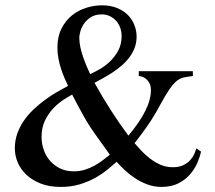

<svg xmlns="http://www.w3.org/2000/svg" viewBox="-20 -698 819 733"><path d="M399.4 -107.4Q366.7 -152.8 344.5 -184.1Q322.3 -215.3 309.6 -236.8Q297.4 -257.8 284.2 -282.5Q271 -307.1 255.4 -336.9Q240.7 -329.1 220.7 -315.9Q200.7 -302.7 182.4 -283.2Q164.1 -263.7 151.4 -237.1Q138.7 -210.4 138.7 -175.3Q138.7 -150.9 146.5 -127.4Q154.3 -104 169.9 -85.4Q185.5 -66.9 208.5 -55.4Q231.4 -43.9 261.7 -43.9Q284.2 -43.9 304 -50Q323.7 -56.2 340.8 -65.7Q357.9 -75.2 372.6 -86.4Q387.2 -97.7 399.4 -107.4ZM444.3 -560.1Q444.3 -578.6 438.2 -594Q432.1 -609.4 421.6 -620.4Q411.1 -631.3 397.5 -637.2Q383.8 -643.1 369.1 -643.1Q342.8 -643.1 325.9 -631.8Q309.1 -620.6 299.6 -606Q290 -591.3 286.4 -576.7Q282.7 -562 282.7 -554.7Q282.7 -537.6 286.6 -518.8Q290.5 -500 296.9 -481.7Q303.2 -463.4 310.3 -446.3Q317.4 -429.2 324.2 -415Q339.4 -421.9 360.1 -433.6Q380.9 -445.3 399.4 -462.9Q418 -480.5 431.2 -504.6Q444.3 -528.8 444.3 -560.1ZM747.6 -119.1Q743.7 -100.6 733.9 -77.4Q724.1 -54.2 706.5 -33.4Q689 -12.7 661.9 1.5Q634.8 15.6 596.7 15.6Q567.9 15.6 542.5 6.1Q517.1 -3.4 495.4 -17.8Q473.6 -32.2 456.1 -48.8Q438.5 -65.4 425.3 -80.1Q410.2 -66.9 389.9 -50.3Q369.6 -33.7 343.5 -19Q317.4 -4.4 284.7 5.6Q252 15.6 211.9 15.6Q168 15.6 135.3 2.7Q102.5 -10.3 80.6 -31Q58.6 -51.8 47.6 -78.1Q36.6 -104.5 36.6 -131.3Q36.6 -161.6 46.1 -188.2Q55.7 -214.8 71.5 -237.8Q87.4 -260.7 108.2 -280.3Q128.9 -299.8 151.4 -316.4Q173.8 -333 196.8 -346.2Q219.7 -359.4 239.7 -370.1Q233.9 -382.8 226.8 -398.9Q219.7 -415 213.6 -433.6Q207.5 -452.1 203.4 -472.9Q199.2 -493.7 199.2 -516.1Q199.2 -558.1 214.6 -588.6Q230 -619.1 254.4 -638.9Q278.8 -658.7 309.1 -668.2Q339.4 -677.7 369.1 -677.7Q401.4 -677.7 426.3 -667.7Q451.2 -657.7 467.8 -641.1Q484.4 -624.5 492.9 -602.8Q501.5 -581.1 501.5 -558.1Q501.5 -534.7 493.7 -514.6Q485.8 -494.6 472.9 -477.8Q460 -460.9 443.4 -446.8Q426.8 -432.6 408.9 -420.9Q391.1 -409.2 373.5 -399.7Q356 -390.1 340.8 -381.8Q401.4 -272.5 470.2 -180.2Q556.2 -282.2 556.2 -353.5Q556.2 -370.6 550 -381.3Q543.9 -392.1 536.1 -397.9Q528.3 -403.8 520.8 -405.8Q513.2 -407.7 509.8 -407.7V-426.3H716.3V-407.7Q695.8 -405.3 681.6 -402.3Q667.5 -399.4 654.5 -388.9Q641.6 -378.4 627 -357.2Q612.3 -335.9 590.8 -296.4Q569.8 -256.8 545.2 -220.9Q520.5 -185.1 493.7 -151.4Q504.4 -139.2 519 -123.3Q533.7 -107.4 552 -93.3Q570.3 -79.1 592.3 -69.3Q614.3 -59.6 640.1 -59.6Q663.6 -59.6 679.7 -67.4Q695.8 -75.2 706.1 -86.4Q716.3 -97.7 721.7 -110.1Q727.1 -122.6 729.5 -131.8Z"/></svg>

Font: Goda
Style: Regular
Weight: 400
Version: 1.0.5